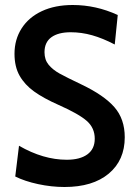

<svg xmlns="http://www.w3.org/2000/svg" viewBox="-20 -734 544 768"><path d="M41 -28 56 -151Q153 -95 247 -95Q300 -95 329.5 -116.5Q359 -138 359 -179Q359 -222 327.5 -250Q296 -278 215 -314Q154 -341 116.5 -368Q79 -395 58.5 -431Q38 -467 38 -519Q38 -576 66.5 -620.5Q95 -665 147.5 -689.5Q200 -714 271 -714Q364 -714 451 -674L439 -556Q391 -581 348.5 -593Q306 -605 263 -605Q213 -605 185.5 -585Q158 -565 158 -525Q158 -495 174.5 -475Q191 -455 218 -440Q245 -425 306 -396Q396 -353 437.5 -305.5Q479 -258 479 -185Q479 -93 415 -39.5Q351 14 238 14Q186 14 132.5 2.5Q79 -9 41 -28Z"/></svg>

Font: Cabin Condensed SemiBold
Style: Regular
Weight: 600
Width: 3
Designer: Pablo Impallari
Foundry: Pablo Impallari. http://www.impallari.com Igino Marini. http://www.ikern.com
Version: Version 2.001